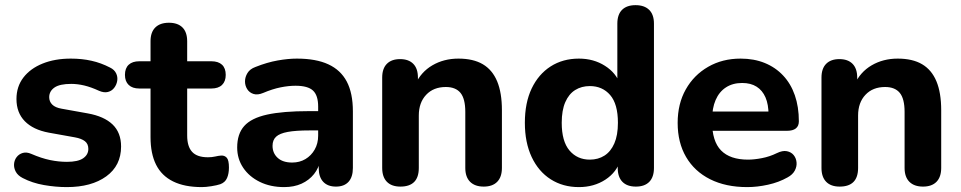

<svg xmlns="http://www.w3.org/2000/svg" viewBox="-20 -734 3822 764"><path d="M245.8 10.5Q202 10.5 155.1 2.4Q108.2 -5.8 70.5 -25.5Q51 -35.5 42.9 -50.5Q34.8 -65.5 35.9 -81.1Q37 -96.8 46.2 -108.9Q55.5 -121 70.6 -125.4Q85.8 -129.8 104.2 -121.8Q144.8 -104.2 179.2 -97.1Q213.8 -90 246.5 -90Q290.2 -90 310.9 -104.2Q331.5 -118.5 331.5 -141.5Q331.5 -161.5 317.9 -172.1Q304.2 -182.8 278 -187.5L173.8 -206.2Q111.8 -217.8 78.6 -251.8Q45.5 -285.8 45.5 -340Q45.5 -389.5 73.1 -425.5Q100.8 -461.5 149.6 -481.1Q198.5 -500.8 261.8 -500.8Q306.2 -500.8 344.1 -492.2Q382 -483.8 417.8 -465.2Q435.2 -456.8 442.1 -442.2Q449 -427.8 446.4 -412.1Q443.8 -396.5 434.1 -384.1Q424.5 -371.8 409.2 -368Q394 -364.2 374.5 -372.5Q342.8 -387.2 315.4 -393.8Q288 -400.2 263.5 -400.2Q217.5 -400.2 196.6 -385.6Q175.8 -371 175.8 -347.2Q175.8 -329.8 187.9 -317.8Q200 -305.8 225 -301.5L329.2 -282.8Q394 -271.2 427.9 -238.8Q461.8 -206.2 461.8 -151Q461.8 -75 402.8 -32.2Q343.8 10.5 245.8 10.5Z M783.2 10.5Q714.5 10.5 668.9 -12Q623.2 -34.5 601.1 -78.5Q579 -122.5 579 -188.2V-381.8H534.2Q507 -381.8 492.1 -396Q477.2 -410.2 477.2 -436Q477.2 -462.5 492.1 -476.4Q507 -490.2 534.2 -490.2H579V-570Q579 -606 598.1 -624.8Q617.2 -643.5 652.2 -643.5Q687.2 -643.5 706 -624.8Q724.8 -606 724.8 -570V-490.2H821.2Q848.8 -490.2 863.5 -476.4Q878.2 -462.5 878.2 -436Q878.2 -410.2 863.5 -396Q848.8 -381.8 821.2 -381.8H724.8V-194.8Q724.8 -151.2 744.4 -129.8Q764 -108.2 807.5 -108.2Q823.2 -108.2 836.2 -111.2Q849.2 -114.2 859.8 -115Q873.2 -116 882.1 -106.6Q891 -97.2 891 -67Q891 -43.2 883.5 -25.8Q876 -8.2 856.5 -1Q843 3.5 820.9 7Q798.8 10.5 783.2 10.5Z M1110.8 10.5Q1056.2 10.5 1013.9 -10.2Q971.5 -31 947.6 -66.6Q923.8 -102.2 923.8 -147.2Q923.8 -201.2 951.8 -232.6Q979.8 -264 1042.5 -277.9Q1105.2 -291.8 1210 -291.8H1262V-215H1210.5Q1157.5 -215 1125.1 -209.1Q1092.8 -203.2 1078.6 -190Q1064.5 -176.8 1064.5 -153.8Q1064.5 -124.5 1084.9 -105.9Q1105.2 -87.2 1142.5 -87.2Q1172.2 -87.2 1195.4 -101Q1218.5 -114.8 1232.2 -138.9Q1246 -163 1246 -194.5V-309.8Q1246 -354.5 1225.5 -373.6Q1205 -392.8 1155.8 -392.8Q1128.5 -392.8 1096.5 -386.4Q1064.5 -380 1027.2 -364.2Q1005.2 -355 988.9 -360.1Q972.5 -365.2 963.6 -379.4Q954.8 -393.5 954.9 -410.5Q955 -427.5 964.8 -443.5Q974.5 -459.5 996.5 -467.5Q1043 -486 1084.9 -493.4Q1126.8 -500.8 1161.2 -500.8Q1237.2 -500.8 1286.4 -478.1Q1335.5 -455.5 1359.9 -409.4Q1384.2 -363.2 1384.2 -291V-65.8Q1384.2 -29.8 1366.9 -10.6Q1349.5 8.5 1316.8 8.5Q1284 8.5 1266.1 -10.6Q1248.2 -29.8 1248.2 -65.8V-105L1255.5 -99.8Q1249.2 -66 1229.6 -41.4Q1210 -16.8 1179.9 -3.1Q1149.8 10.5 1110.8 10.5Z M1573.2 8.5Q1538.2 8.5 1519.5 -10.6Q1500.8 -29.8 1500.8 -65.8V-425.2Q1500.8 -461.2 1519.4 -480Q1538 -498.8 1572 -498.8Q1606 -498.8 1624.5 -480Q1643 -461.2 1643 -425.2V-365.8L1632 -397Q1654.8 -447.5 1700.5 -474.1Q1746.2 -500.8 1804.2 -500.8Q1863.2 -500.8 1901.2 -478.4Q1939.2 -456 1958.2 -410.5Q1977.2 -365 1977.2 -295.2V-65.8Q1977.2 -29.8 1958.5 -10.6Q1939.8 8.5 1904.8 8.5Q1869.8 8.5 1850.6 -10.6Q1831.5 -29.8 1831.5 -65.8V-288.8Q1831.5 -341 1812.4 -364.4Q1793.2 -387.8 1754 -387.8Q1705 -387.8 1675.8 -356.8Q1646.5 -325.8 1646.5 -274.2V-65.8Q1646.5 8.5 1573.2 8.5Z M2283.5 10.5Q2220 10.5 2171.4 -20.5Q2122.8 -51.5 2095.6 -109.2Q2068.5 -167 2068.5 -245.5Q2068.5 -325 2095.6 -381.9Q2122.8 -438.8 2171.2 -469.8Q2219.8 -500.8 2283.5 -500.8Q2342.2 -500.8 2387.1 -472.2Q2432 -443.8 2447.8 -397.8H2436.5V-640Q2436.5 -676 2455.2 -694.8Q2474 -713.5 2509 -713.5Q2544 -713.5 2563.1 -694.8Q2582.2 -676 2582.2 -640V-65.8Q2582.2 -29.8 2563.8 -10.6Q2545.2 8.5 2510.2 8.5Q2475.2 8.5 2456.6 -10.6Q2438 -29.8 2438 -65.8V-135.8L2449 -98.2Q2434.5 -49 2389 -19.2Q2343.5 10.5 2283.5 10.5ZM2327 -98.8Q2360.2 -98.8 2385.4 -114.9Q2410.5 -131 2424.6 -163.5Q2438.8 -196 2438.8 -245.5Q2438.8 -320.2 2407.9 -355.9Q2377 -391.5 2327 -391.5Q2294 -391.5 2268.8 -375.8Q2243.5 -360 2229.4 -327.6Q2215.2 -295.2 2215.2 -245.5Q2215.2 -171.5 2246.1 -135.1Q2277 -98.8 2327 -98.8Z M2953.5 10.5Q2867.8 10.5 2805.6 -20.8Q2743.5 -52 2710 -109.4Q2676.5 -166.8 2676.5 -245Q2676.5 -321 2708.8 -378.2Q2741 -435.5 2797.8 -468.1Q2854.5 -500.8 2927 -500.8Q2980.2 -500.8 3023 -483.4Q3065.8 -466 3096.2 -433.5Q3126.8 -401 3142.8 -354.9Q3158.8 -308.8 3158.8 -251.2Q3158.8 -232.5 3146.8 -223Q3134.8 -213.5 3111.5 -213.5H2796.2V-290.2H3054L3038.2 -276.2Q3038.2 -318.5 3026 -346.5Q3013.8 -374.5 2990.6 -389.1Q2967.5 -403.8 2933.2 -403.8Q2895.5 -403.8 2868.6 -386.2Q2841.8 -368.8 2827.6 -336.1Q2813.5 -303.5 2813.5 -257.2V-249.8Q2813.5 -172 2849.2 -135.4Q2885 -98.8 2956.5 -98.8Q2981 -98.8 3012 -104.8Q3043 -110.8 3070.8 -124.5Q3093.8 -135.8 3111 -132.4Q3128.2 -129 3138.1 -116.9Q3148 -104.8 3149.6 -88.1Q3151.2 -71.5 3142.6 -55.2Q3134 -39 3114 -28.2Q3079.2 -8.5 3036.1 1Q2993 10.5 2953.5 10.5Z M3321.2 8.5Q3286.2 8.5 3267.5 -10.6Q3248.8 -29.8 3248.8 -65.8V-425.2Q3248.8 -461.2 3267.4 -480Q3286 -498.8 3320 -498.8Q3354 -498.8 3372.5 -480Q3391 -461.2 3391 -425.2V-365.8L3380 -397Q3402.8 -447.5 3448.5 -474.1Q3494.2 -500.8 3552.2 -500.8Q3611.2 -500.8 3649.2 -478.4Q3687.2 -456 3706.2 -410.5Q3725.2 -365 3725.2 -295.2V-65.8Q3725.2 -29.8 3706.5 -10.6Q3687.8 8.5 3652.8 8.5Q3617.8 8.5 3598.6 -10.6Q3579.5 -29.8 3579.5 -65.8V-288.8Q3579.5 -341 3560.4 -364.4Q3541.2 -387.8 3502 -387.8Q3453 -387.8 3423.8 -356.8Q3394.5 -325.8 3394.5 -274.2V-65.8Q3394.5 8.5 3321.2 8.5Z"/></svg>

Font: Nunito ExtraLight
Style: Regular
Weight: 200
Designer: Vernon Adams
Foundry: Vernon Adams
Version: Version 3.602;April 4, 2023;FontCreator 14.0.0.2856 64-bit